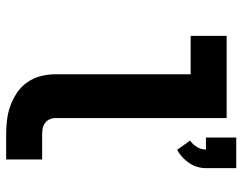

<svg xmlns="http://www.w3.org/2000/svg" viewBox="-104 -704 807 640"><g transform="rotate(90 300.0 -383.5)"><path d="M479 -570 448 -613Q461 -622 469.5 -636Q478 -650 478 -666H438V-767H540V-666Q540 -651 535.5 -636.5Q531 -622 522.5 -609.5Q514 -597 503 -587Q492 -577 479 -570ZM427 0Q403 0 378.5 -3Q354 -6 331 -14.5Q308 -23 287.5 -37Q267 -51 253 -71.5Q239 -92 233 -116Q227 -140 227 -165V-615H99V-735H373V-165Q373 -155 377 -145.5Q381 -136 389 -130Q397 -124 407 -122Q417 -120 427 -120H511V0Z"/></g></svg>

Font: Iosevka SS04 Heavy Extended
Style: Regular
Weight: 900
Width: 7
Monospace: yes
Designer: Belleve Invis
Foundry: Belleve Invis
Version: Version 19.0.0; ttfautohint (v1.8.4)